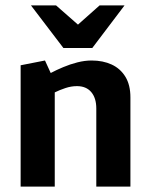

<svg xmlns="http://www.w3.org/2000/svg" viewBox="-20 -688 554 708"><path d="M56.1 0V-447.3L145.9 -464.9L167 -418.8Q187.6 -429.8 213 -440.4Q238.4 -451.1 265.4 -458Q292.4 -464.9 317.8 -464.9Q359.7 -464.9 391.9 -450Q424 -435.1 442.5 -404.8Q460.9 -374.5 460.9 -329V0H335.1V-287.9Q335.1 -326.4 316.5 -348.4Q297.9 -370.4 263.7 -370.4Q242.4 -370.4 221 -363.2Q199.5 -356 181.9 -347.3V0ZM186.8 -668 267.5 -597.2 347.2 -668H439.2L320.3 -511H213.8L94.2 -668Z"/></svg>

Font: Ancizar Sans Thin
Style: Regular
Weight: 100
Designer: Cesar Puertas, Viviana Monsalve, Julian Moncada, Julian Prieto, Jose Castro, Mariel Hernandez, Felipe Aragon, Sara Alarc
Version: Version 8.100